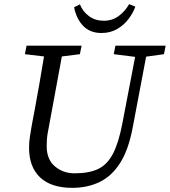

<svg xmlns="http://www.w3.org/2000/svg" viewBox="-20 -890 818 925"><path d="M528 -629 536 -670H778L770 -629L684 -617L619 -274Q599 -168 558.5 -104.5Q518 -41 459.5 -13Q401 15 328 15Q227 15 173.5 -35Q120 -85 120 -179Q120 -204 124 -231Q128 -258 133 -286L147 -360Q171 -489 192 -618L100 -629L108 -670H373L365 -629L278 -618L216 -282Q212 -263 208.5 -241.5Q205 -220 205 -185Q205 -122 244.5 -88.5Q284 -55 339 -55Q409 -55 453 -76Q497 -97 524.5 -150Q552 -203 570 -298L631 -616ZM469 -731Q414 -731 381 -765Q348 -799 337 -855L365 -869Q379 -834 409 -812Q439 -790 480 -790Q521 -790 552 -813Q583 -836 602 -870L632 -858Q622 -829 600 -799.5Q578 -770 545 -750.5Q512 -731 469 -731Z"/></svg>

Font: Source Serif Pro
Style: Italic
Weight: 400
Italic angle: -12°
Designer: Frank Grießhammer
Foundry: Adobe Systems Incorporated
Version: Version 3.001;hotconv 1.0.111;makeotfexe 2.5.65597